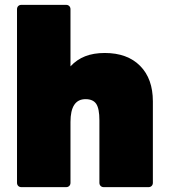

<svg xmlns="http://www.w3.org/2000/svg" viewBox="-20 -770 695 790"><path d="M68 0Q60 0 55 -5Q50 -10 50 -18V-732Q50 -740 55 -745Q60 -750 68 -750H252Q260 -750 265 -745Q270 -740 270 -732V-497Q296 -525 330.5 -538.5Q365 -552 411 -552Q504 -552 556.5 -499Q609 -446 609 -353V-18Q609 -10 604 -5Q599 0 591 0H407Q399 0 394 -5Q389 -10 389 -18V-275Q389 -323 376 -342.5Q363 -362 332 -362Q270 -362 270 -268V-18Q270 -10 265 -5Q260 0 252 0Z"/></svg>

Font: LINE Seed Sans TH App Heavy
Style: Regular
Weight: 900
Designer: Dalton Maag Ltd | Thai characters by Cadson Demak Co.,Ltd.
Foundry: Dalton Maag Ltd
Version: Version 1.003